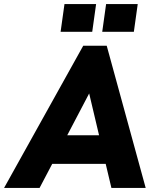

<svg xmlns="http://www.w3.org/2000/svg" viewBox="-54 -921 772 941"><path d="M-34 0H140L202 -118H464L492 0H660L469 -697H354ZM243 -765H398L417 -901H262ZM275.5 -258 383 -463 431.5 -258ZM447 -765H602L621 -901H466Z"/></svg>

Font: HK Grotesk Black
Style: Italic
Weight: 900
Italic angle: -16°
Designer: Alfredo Marco Pradil
Foundry: Hanken Design Co.
Version: Version 3.001;FEAKit 1.0